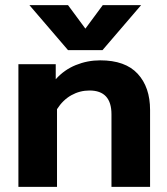

<svg xmlns="http://www.w3.org/2000/svg" viewBox="-20 -731 655 751"><path d="M95 -711H246L314 -619L382 -711H532L381 -535H246ZM52 -480H198V-421Q231 -458 276.5 -476.5Q322 -495 372 -495Q470 -495 518.5 -442.5Q567 -390 567 -301V0H416V-284Q416 -377 330 -377Q292 -377 259 -358.5Q226 -340 203 -304V0H52Z"/></svg>

Font: Prompt SemiBold
Style: Regular
Weight: 600
Designer: Katatrad Team
Foundry: CadsonDemak
Version: Version 1.001